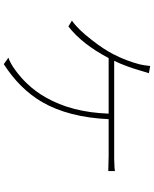

<svg xmlns="http://www.w3.org/2000/svg" viewBox="83 -894 833 1040"><g transform="rotate(90 500.0 -373.5)"><path d="M843 -575 864 -576Q890 -576 906 -579V-543Q856 -545 823 -545H625Q615 -328 532 -184Q461 -63 327 23L292 -2Q324 -13 360 -40Q400 -69 433 -104Q476 -149 507 -204Q588 -345 595 -545H294Q219 -402 123 -327L91 -346Q140 -380 197 -455Q245 -516 273 -570Q309 -640 328 -713Q334 -739 337 -770L376 -763L358 -704L349 -675Q343 -658 338 -644Q325 -608 309 -575Z"/></g></svg>

Font: Noto Sans CJK TC Thin
Style: Regular
Weight: 250
Designer: Ryoko NISHIZUKA ???? (kana & ideographs); Paul D. Hunt (Latin, Greek & Cyrillic); Wenlong ZHANG ??? (bopomofo); Sandoll 
Foundry: Adobe Systems Incorporated
Version: Version 1.004 January 19, 2016